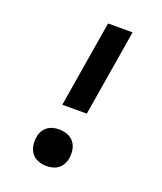

<svg xmlns="http://www.w3.org/2000/svg" viewBox="-138 -824 775 920"><g transform="rotate(20 250.0 -363.5)"><path d="M180 -294 253 -735H378L305 -294ZM208 8Q186 8 165.5 0Q145 -8 132.5 -24.5Q120 -41 116.5 -63Q113 -85 117 -107Q119 -123 127 -137Q135 -151 148.5 -161Q162 -171 177.5 -174.5Q193 -178 208 -178Q230 -178 250.5 -170Q271 -162 283.5 -145.5Q296 -129 299.5 -107Q303 -85 299 -62Q296 -47 288 -32.5Q280 -18 267 -8.5Q254 1 238.5 4.5Q223 8 208 8Z"/></g></svg>

Font: Iosevka Curly XBdObl
Style: Regular
Weight: 800
Italic angle: -9°
Monospace: yes
Designer: Belleve Invis
Foundry: Belleve Invis
Version: Version 11.1.0; ttfautohint (v1.8.3)